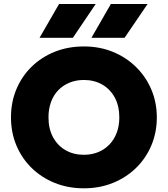

<svg xmlns="http://www.w3.org/2000/svg" viewBox="-20 -954 863 988"><path d="M411.5 15Q330 15 261.5 -12.8Q193 -40.5 142.5 -90Q92 -139.5 64.2 -206Q36.5 -272.5 36.5 -350Q36.5 -428 64.2 -494.5Q92 -561 142.5 -610.5Q193 -660 261.5 -687.5Q330 -715 411.5 -715Q493 -715 561.2 -687Q629.5 -659 680.2 -609Q731 -559 759 -492.8Q787 -426.5 787 -350Q787 -272.5 759 -206Q731 -139.5 680.2 -90Q629.5 -40.5 561.2 -12.8Q493 15 411.5 15ZM411.5 -157.5Q451.5 -157.5 484.8 -171Q518 -184.5 542.5 -209.8Q567 -235 580.5 -270.5Q594 -306 594 -350Q594 -409 570.5 -452.2Q547 -495.5 505.8 -519Q464.5 -542.5 411.5 -542.5Q372 -542.5 338.5 -529Q305 -515.5 280.5 -490.5Q256 -465.5 242.8 -429.8Q229.5 -394 229.5 -350Q229.5 -291 253 -247.8Q276.5 -204.5 317.5 -181Q358.5 -157.5 411.5 -157.5ZM450.5 -759.5 550.5 -933.5H739.5L621 -759.5ZM183.5 -759.5 284 -933.5H472.5L355 -759.5Z"/></svg>

Font: Geologica ExtraBold
Style: Regular
Weight: 800
Designer: Sindre Bremnes, Frode Helland
Foundry: Monokrom Skriftforlag AS
Version: Version 1.010;gftools[0.9.28]